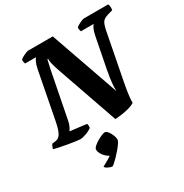

<svg xmlns="http://www.w3.org/2000/svg" viewBox="-232 -873 1260 1314"><g transform="rotate(-30 398.5 -216.5)"><path d="M181 0Q172 0 146.5 -3.5Q121 -7 89 -12.5Q57 -18 28.5 -24Q0 -30 -16 -35Q-13 -47 -8.5 -56.5Q-4 -66 0 -70L29 -74Q54 -78 69 -104.5Q84 -131 96 -193L167 -561Q174 -595 183.5 -614.5Q193 -634 199 -638H112Q110 -643 108 -651.5Q106 -660 107 -671Q114 -678 127.5 -685.5Q141 -693 155 -698.5Q169 -704 174 -704H369L559 -162Q558 -191 561.5 -227.5Q565 -264 576 -322L622 -558Q629 -594 638.5 -614Q648 -634 655 -638H553Q551 -643 549 -651.5Q547 -660 548 -671Q555 -678 568.5 -685.5Q582 -693 596 -698.5Q610 -704 615 -704H807Q810 -698 812 -685.5Q814 -673 811 -656L772 -645Q738 -635 725.5 -616.5Q713 -598 704 -550L635 -194Q622 -127 618 -88.5Q614 -50 615 -37Q597 -25 568.5 -17Q540 -9 510.5 -5Q481 -1 457 0L291 -476Q261 -560 265 -587H259Q258 -580 254 -566Q250 -552 243 -517L172 -154Q167 -127 158 -109.5Q149 -92 143 -84L273 -68Q275 -64 276 -55Q277 -46 275 -35Q256 -20 227 -10Q198 0 181 0ZM278 271Q265 271 246 261.5Q227 252 224 242Q239 233 260 222Q281 211 298 198Q285 192 271 179Q257 166 247.5 149Q238 132 238 116Q238 105 251.5 92.5Q265 80 284 68.5Q303 57 321 49.5Q339 42 348 42Q360 42 372 57.5Q384 73 392 93Q400 113 400 128Q400 137 389 154Q378 171 361 191Q344 211 326.5 229Q309 247 295.5 259Q282 271 278 271Z"/></g></svg>

Font: Texturina 72pt 72pt Black
Style: Italic
Weight: 900
Italic angle: -11°
Designer: Guillermo Torres Carreño
Foundry: Omnibus-Type
Version: Version 1.002; ttfautohint (v1.8.3)